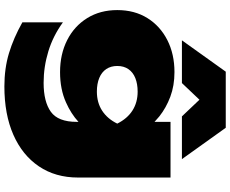

<svg xmlns="http://www.w3.org/2000/svg" viewBox="-107 -760 1050 876"><g transform="rotate(90 418.0 -322.0)"><path d="M536 -147V-155Q499 -121 447 -98Q387 -71 309 -71Q227 -71 163 -103.5Q99 -136 62.5 -195Q26 -254 26 -332Q26 -411 62.5 -469.5Q99 -528 163 -560.5Q227 -593 309 -593Q371 -593 421.5 -574Q472 -555 511 -524Q524 -513 536 -502V-575H790V-153Q790 -50 739 25.5Q688 101 595 142Q502 183 374 183Q292 183 222.5 162Q153 141 82 101V-84Q144 -39 214.5 -17.5Q285 4 358 4Q444 4 490 -29Q536 -62 536 -147ZM398 -239Q448 -239 485 -263Q522 -287 544 -332Q521 -378 484 -401.5Q447 -425 398 -425Q363 -425 336.5 -414.5Q310 -404 295.5 -383Q281 -362 281 -332Q281 -303 295 -282Q309 -261 335.5 -250Q362 -239 398 -239ZM307 -827H563L706 -627H511L435 -707L359 -627H164Z"/></g></svg>

Font: Bounded
Style: Regular
Weight: 900
Designer: Vlad Churkin
Version: Version 1.0